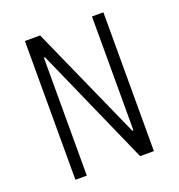

<svg xmlns="http://www.w3.org/2000/svg" viewBox="-132 -840 884 949"><g transform="rotate(-20 310.0 -365.0)"><path d="M103.5 0H163.5V-620H169.5L444 -0.5H516.5V-730.5H456.5V-132H450.5L183.5 -730H103.5Z"/></g></svg>

Font: Monaspace Krypton ExtraLight
Style: Regular
Weight: 200
Designer: Riley Cran & the Lettermatic Team
Foundry: Lettermatic
Version: Version 1.101 (Monaspace Krypton)